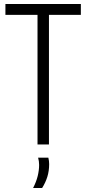

<svg xmlns="http://www.w3.org/2000/svg" viewBox="-20 -720 430 957"><path d="M383 -646H224V0H167V-646H7V-700H383ZM145 217Q161 186 168 157Q175 128 175 102Q175 84 170 66H221Q225 82 225 98Q225 132 216 161Q207 190 190 217Z"/></svg>

Font: Georama SemiCondensed Light
Style: Regular
Weight: 300
Width: 4
Designer: Jean-Baptiste Levee
Foundry: Production Type
Version: Version 1.000